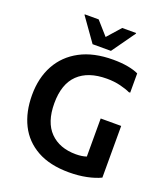

<svg xmlns="http://www.w3.org/2000/svg" viewBox="-166 -1051 1034 1180"><g transform="rotate(20 351.0 -461.0)"><path d="M48 -358Q48 -470 94 -554Q140 -638 228 -685Q316 -732 443 -732Q498 -732 541 -724Q584 -716 610 -703V-577H601Q576 -589 535.5 -599Q495 -609 447 -609Q325 -609 259.5 -546Q194 -483 194 -357Q194 -233 256 -170Q318 -107 425 -107Q465 -107 494 -117V-366H628V-28Q591 -10 538 1Q485 12 423 12Q298 12 214.5 -34.5Q131 -81 89.5 -164Q48 -247 48 -358ZM291 -778 183 -930V-934H274L351 -847L428 -934H519V-930L411 -778Z"/></g></svg>

Font: Kufam SemiBold
Style: Regular
Weight: 600
Designer: Wael Morcos, Artur Schmal
Foundry: Original Type
Version: Version 1.300; ttfautohint (v1.8.3)